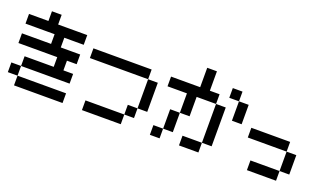

<svg xmlns="http://www.w3.org/2000/svg" viewBox="-55 -831 1984 1162"><g transform="rotate(20 937.5 -250.0)"><path d="M0 -62.5V-125H62.5V-62.5ZM62.5 -125V-187.5H125V-125ZM125 -125V-187.5H187.5V-125ZM187.5 -125V-187.5H250V-125ZM62.5 0V-62.5H125V0ZM125 0V-62.5H187.5V0ZM187.5 0V-62.5H250V0ZM250 0V-62.5H312.5V0ZM250 -125V-187.5H312.5V-125ZM312.5 -125V-187.5H375V-125ZM312.5 0V-62.5H375V0ZM250 -187.5V-250H312.5V-187.5ZM0 -250V-312.5H62.5V-250ZM62.5 -250V-312.5H125V-250ZM125 -250V-312.5H187.5V-250ZM187.5 -250V-312.5H250V-250ZM250 -250V-312.5H312.5V-250ZM312.5 -250V-312.5H375V-250ZM0 -375V-437.5H62.5V-375ZM62.5 -375V-437.5H125V-375ZM125 -375V-437.5H187.5V-375ZM187.5 -375V-437.5H250V-375ZM250 -375V-437.5H312.5V-375ZM312.5 -375V-437.5H375V-375ZM187.5 -312.5V-375H250V-312.5ZM125 -437.5V-500H187.5V-437.5Z M500 0V-62.5H562.5V0ZM562.5 0V-62.5H625V0ZM625 0V-62.5H687.5V0ZM687.5 0V-62.5H750V0ZM750 -62.5V-125H812.5V-62.5ZM812.5 -125V-187.5H875V-125ZM812.5 -187.5V-250H875V-187.5ZM812.5 -250V-312.5H875V-250ZM750 -312.5V-375H812.5V-312.5ZM687.5 -312.5V-375H750V-312.5ZM625 -312.5V-375H687.5V-312.5ZM562.5 -312.5V-375H625V-312.5ZM500 -312.5V-375H562.5V-312.5ZM437.5 -312.5V-375H500V-312.5Z M937.5 0V-62.5H1000V0ZM1000 -125V-187.5H1062.5V-125ZM1000 -62.5V-125H1062.5V-62.5ZM1062.5 -250V-312.5H1125V-250ZM1062.5 -187.5V-250H1125V-187.5ZM1125 -312.5V-375H1187.5V-312.5ZM1125 -375V-437.5H1187.5V-375ZM1125 -437.5V-500H1187.5V-437.5ZM1000 -312.5V-375H1062.5V-312.5ZM1062.5 -312.5V-375H1125V-312.5ZM1187.5 -312.5V-375H1250V-312.5ZM1250 -250V-312.5H1312.5V-250ZM1250 -187.5V-250H1312.5V-187.5ZM1250 -125V-187.5H1312.5V-125ZM1250 -62.5V-125H1312.5V-62.5ZM1125 0V-62.5H1187.5V0ZM1187.5 0V-62.5H1250V0ZM1312.5 -375V-437.5H1375V-375ZM1375 -312.5V-375H1437.5V-312.5ZM1375 -250V-312.5H1437.5V-250ZM937.5 -312.5V-375H1000V-312.5Z M1500 -187.5V-250H1562.5V-187.5ZM1562.5 -187.5V-250H1625V-187.5ZM1625 -187.5V-250H1687.5V-187.5ZM1687.5 -187.5V-250H1750V-187.5ZM1750 -125V-187.5H1812.5V-125ZM1750 -62.5V-125H1812.5V-62.5ZM1687.5 0V-62.5H1750V0ZM1625 0V-62.5H1687.5V0ZM1562.5 0V-62.5H1625V0Z"/></g></svg>

Font: AprilSans
Style: Regular
Weight: 400
Designer: typesprite
Version: Version 1.001;PS 001.001;hotconv 1.0.88;makeotf.lib2.5.64775